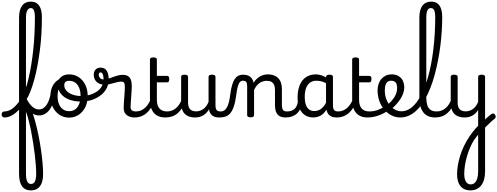

<svg xmlns="http://www.w3.org/2000/svg" viewBox="-114 -1444 6185 2388"><path d="M-57 17Q-76 17 -85 5.5Q-94 -6 -94 -20.5Q-94 -35 -85 -46.5Q-76 -58 -57 -58Q-34 -58 -11 -66Q12 -74 34 -89Q56 -104 77 -125.5Q98 -147 118 -173.5Q138 -200 156 -231Q180 -273 202 -334Q224 -395 242 -472Q260 -549 274.5 -638Q289 -727 299.5 -824Q310 -921 315 -1023.5Q320 -1126 320 -1230Q320 -1249 333 -1259Q346 -1269 363.5 -1268.5Q381 -1268 394 -1258.5Q407 -1249 407 -1230Q407 -1126 401 -1022.5Q395 -919 382 -820Q369 -721 352 -629Q335 -537 313 -456.5Q291 -376 265.5 -310.5Q240 -245 211 -198Q188 -161 163 -128Q138 -95 111.5 -68.5Q85 -42 57 -23Q29 -4 0.5 6.5Q-28 17 -57 17ZM270 924Q233 924 205 910.5Q177 897 159 871Q141 845 132 806Q123 767 123 715V-1226Q123 -1321 160.5 -1372.5Q198 -1424 270 -1424Q315 -1424 345.5 -1402Q376 -1380 391.5 -1336.5Q407 -1293 407 -1230Q407 -1211 394 -1202Q381 -1193 363.5 -1193Q346 -1193 333 -1202Q320 -1211 320 -1230Q320 -1268 314.5 -1293Q309 -1318 298 -1331Q287 -1344 270 -1344Q251 -1344 237 -1331Q223 -1318 216 -1292Q209 -1266 209 -1226V-223Q242 -172 270.5 -98Q299 -24 323 63.5Q347 151 365.5 243Q384 335 396.5 423.5Q409 512 415.5 588Q422 664 422 718Q422 786 404.5 832Q387 878 353 901Q319 924 270 924ZM270 844Q288 844 300.5 836Q313 828 320.5 812.5Q328 797 332 773.5Q336 750 336 718Q336 671 331.5 609.5Q327 548 318.5 477.5Q310 407 298.5 333.5Q287 260 273 188.5Q259 117 243 55Q227 -7 209 -55V715Q209 781 224 812.5Q239 844 270 844Z M372 -8Q340 -8 314.5 -19.5Q289 -31 268 -50.5Q247 -70 230.5 -95Q214 -120 200 -147Q186 -174 174 -199Q170 -209 174 -224.5Q178 -240 184 -251Q190 -262 192 -258Q210 -224 228.5 -193Q247 -162 268 -137Q289 -112 315 -97.5Q341 -83 372 -83Q400 -83 423.5 -98Q447 -113 465.5 -140Q484 -167 497 -204Q510 -241 517 -284Q518 -293 531 -295Q544 -297 556 -293Q568 -289 567 -278Q558 -184 529 -124Q500 -64 459 -36Q418 -8 372 -8Z M746 19Q679 19 626 -16Q573 -51 543 -111.5Q513 -172 513 -250Q513 -303 529 -347.5Q545 -392 577 -424.5Q609 -457 658 -475.5Q707 -494 773 -494Q786 -494 789.5 -483Q793 -472 788.5 -461Q784 -450 771 -450Q740 -450 713.5 -441Q687 -432 666.5 -415Q646 -398 631.5 -374Q617 -350 609.5 -318.5Q602 -287 602 -250Q602 -192 619.5 -149.5Q637 -107 669.5 -84Q702 -61 746 -61Q779 -61 805.5 -74Q832 -87 850 -112Q868 -137 878 -172Q888 -207 888 -250Q888 -308 871 -350.5Q854 -393 822 -416Q790 -439 746 -439Q727 -439 718 -451Q709 -463 709 -479Q709 -495 718 -507Q727 -519 746 -519Q813 -519 865 -484.5Q917 -450 947 -389Q977 -328 977 -250Q977 -203 966 -162Q955 -121 934 -88Q913 -55 884.5 -31Q856 -7 821 6Q786 19 746 19Z M894 -181Q828 -181 774.5 -196Q721 -211 682.5 -240Q644 -269 623.5 -309Q603 -349 603 -398Q603 -424 613.5 -446Q624 -468 643 -484.5Q662 -501 687.5 -510Q713 -519 744 -519Q763 -519 772.5 -507Q782 -495 782 -479Q782 -463 772.5 -451Q763 -439 744 -439Q716 -439 700.5 -425Q685 -411 685 -385Q685 -346 712.5 -315.5Q740 -285 788 -267.5Q836 -250 897 -250Q968 -250 1027 -272.5Q1086 -295 1124 -333.5Q1162 -372 1170 -421Q1172 -434 1188.5 -438Q1205 -442 1221 -438Q1237 -434 1235 -421Q1227 -352 1180 -298Q1133 -244 1059 -212.5Q985 -181 894 -181Z M1555 17Q1532 17 1509 10.5Q1486 4 1466.5 -9.5Q1447 -23 1435.5 -45.5Q1424 -68 1424 -100Q1424 -125 1426.5 -159Q1429 -193 1431.5 -230.5Q1434 -268 1436.5 -302Q1439 -336 1439 -361Q1439 -400 1429.5 -414.5Q1420 -429 1394 -429Q1373 -429 1347.5 -423Q1322 -417 1295.5 -409.5Q1269 -402 1243 -396Q1217 -390 1194 -390Q1149 -390 1117 -406Q1085 -422 1068.5 -450.5Q1052 -479 1052 -514Q1052 -555 1075 -579Q1098 -603 1137 -603Q1173 -603 1195 -584Q1217 -565 1227 -534.5Q1237 -504 1237 -469Q1245 -469 1263 -475.5Q1281 -482 1305.5 -491Q1330 -500 1357.5 -506.5Q1385 -513 1412 -513Q1452 -513 1477 -498Q1502 -483 1513.5 -451.5Q1525 -420 1525 -369Q1525 -346 1522.5 -310.5Q1520 -275 1517.5 -237Q1515 -199 1512.5 -166Q1510 -133 1510 -115Q1510 -84 1527 -71Q1544 -58 1574 -58Q1588 -58 1595 -46.5Q1602 -35 1600.5 -20.5Q1599 -6 1588 5.5Q1577 17 1555 17ZM1174 -456Q1174 -480 1170 -500Q1166 -520 1158 -532Q1150 -544 1138 -544Q1127 -544 1120.5 -536Q1114 -528 1114 -514Q1114 -493 1130 -474.5Q1146 -456 1174 -456Z M1557 17Q1543 17 1536.5 5.5Q1530 -6 1531.5 -20.5Q1533 -35 1544 -46.5Q1555 -58 1576 -58Q1610 -58 1638.5 -70Q1667 -82 1690 -103Q1713 -124 1731.5 -153Q1750 -182 1763 -216Q1769 -231 1781 -229.5Q1793 -228 1801.5 -219Q1810 -210 1807 -199Q1791 -148 1767 -108Q1743 -68 1711.5 -40Q1680 -12 1641.5 2.5Q1603 17 1557 17Z M1945 17Q1897 17 1861 3Q1825 -11 1800.5 -39Q1776 -67 1763.5 -108Q1751 -149 1751 -203V-704Q1751 -717 1761.5 -723.5Q1772 -730 1793 -730Q1815 -730 1826 -723.5Q1837 -717 1837 -704V-500H1963Q1978 -500 1984.5 -491.5Q1991 -483 1991 -460Q1991 -438 1984.5 -429Q1978 -420 1963 -420H1837V-203Q1837 -167 1845 -140Q1853 -113 1869 -95Q1885 -77 1908.5 -67.5Q1932 -58 1963 -58Q1977 -58 1984 -46.5Q1991 -35 1989.5 -20.5Q1988 -6 1977 5.5Q1966 17 1945 17Z M1945 17Q1931 17 1924.5 5.5Q1918 -6 1919.5 -20.5Q1921 -35 1932 -46.5Q1943 -58 1964 -58Q1997 -58 2025 -69Q2053 -80 2076 -100Q2099 -120 2116.5 -147Q2134 -174 2146 -205Q2152 -220 2163.5 -218.5Q2175 -217 2183.5 -207Q2192 -197 2189 -186Q2174 -138 2150.5 -100.5Q2127 -63 2096.5 -36.5Q2066 -10 2028 3.5Q1990 17 1945 17Z M2314 17Q2256 17 2217 -3.5Q2178 -24 2158.5 -64.5Q2139 -105 2139 -166V-489Q2139 -502 2149.5 -508.5Q2160 -515 2181 -515Q2203 -515 2214 -508.5Q2225 -502 2225 -489V-166Q2225 -131 2236 -107Q2247 -83 2269.5 -71Q2292 -59 2325 -59Q2353 -59 2377 -68Q2401 -77 2420.5 -92.5Q2440 -108 2455 -130Q2470 -152 2480 -177V-489Q2480 -502 2490.5 -508.5Q2501 -515 2523 -515Q2544 -515 2555 -508.5Q2566 -502 2566 -489V-140Q2566 -95 2579.5 -76.5Q2593 -58 2630 -58Q2644 -58 2651 -46.5Q2658 -35 2656.5 -20.5Q2655 -6 2644 5.5Q2633 17 2611 17Q2585 17 2564.5 11.5Q2544 6 2528.5 -5.5Q2513 -17 2502.5 -34Q2492 -51 2487 -74L2485 -84Q2471 -60 2453.5 -41.5Q2436 -23 2414.5 -10Q2393 3 2368 10Q2343 17 2314 17Z M2616 17Q2607 17 2603 5.5Q2599 -6 2601 -20.5Q2603 -35 2611 -46.5Q2619 -58 2634 -58Q2658 -58 2676.5 -71Q2695 -84 2709 -110Q2723 -136 2733 -174Q2743 -212 2749 -263Q2758 -337 2772.5 -385.5Q2787 -434 2807 -462.5Q2827 -491 2852 -503Q2877 -515 2907 -515Q2916 -515 2920.5 -503.5Q2925 -492 2924.5 -477.5Q2924 -463 2919 -451.5Q2914 -440 2905 -440Q2893 -440 2881.5 -433.5Q2870 -427 2860 -409.5Q2850 -392 2841.5 -359.5Q2833 -327 2826 -275Q2815 -185 2796.5 -127.5Q2778 -70 2752.5 -38.5Q2727 -7 2693 5Q2659 17 2616 17Z M3437 17Q3403 17 3378 7.5Q3353 -2 3337 -21.5Q3321 -41 3313.5 -70.5Q3306 -100 3306 -140V-326Q3306 -361 3295.5 -386.5Q3285 -412 3263 -425.5Q3241 -439 3204 -439Q3183 -439 3160.5 -433Q3138 -427 3117.5 -413.5Q3097 -400 3078.5 -378Q3060 -356 3046 -324V-11Q3046 2 3035 8.5Q3024 15 3002 15Q2981 15 2970.5 8.5Q2960 2 2960 -11V-369Q2960 -411 2948 -425.5Q2936 -440 2905 -440Q2890 -440 2883 -451.5Q2876 -463 2876 -477.5Q2876 -492 2884 -503.5Q2892 -515 2907 -515Q2934 -515 2955.5 -509.5Q2977 -504 2993.5 -492.5Q3010 -481 3021 -463.5Q3032 -446 3038 -422L3040 -414Q3054 -438 3073 -457Q3092 -476 3114.5 -490Q3137 -504 3162.5 -511.5Q3188 -519 3216 -519Q3268 -519 3307.5 -500Q3347 -481 3369.5 -440.5Q3392 -400 3392 -334V-140Q3392 -95 3405.5 -76.5Q3419 -58 3456 -58Q3470 -58 3477 -46.5Q3484 -35 3482.5 -20.5Q3481 -6 3470 5.5Q3459 17 3437 17Z M3437 17Q3423 17 3416.5 5.5Q3410 -6 3411.5 -20.5Q3413 -35 3424 -46.5Q3435 -58 3456 -58Q3486 -58 3509.5 -66Q3533 -74 3550 -90Q3567 -106 3577.5 -130Q3588 -154 3592 -186Q3594 -201 3607 -205.5Q3620 -210 3632.5 -205.5Q3645 -201 3643 -186Q3639 -133 3622 -94.5Q3605 -56 3578 -31.5Q3551 -7 3515.5 5Q3480 17 3437 17Z M3782 17Q3725 17 3681 -10.5Q3637 -38 3612 -94Q3587 -150 3587 -235Q3587 -287 3597 -331Q3607 -375 3625.5 -410Q3644 -445 3671.5 -469Q3699 -493 3734 -506Q3769 -519 3811 -519Q3852 -519 3895 -503Q3938 -487 3972 -461V-386Q3932 -418 3895.5 -429Q3859 -440 3820 -440Q3794 -440 3771.5 -432Q3749 -424 3731.5 -408Q3714 -392 3701.5 -368Q3689 -344 3682.5 -312Q3676 -280 3676 -239Q3676 -184 3689 -144.5Q3702 -105 3728.5 -84Q3755 -63 3795 -63Q3831 -63 3862.5 -79.5Q3894 -96 3920.5 -132.5Q3947 -169 3966 -229L3982 -168Q3959 -91 3925.5 -51Q3892 -11 3854.5 3Q3817 17 3782 17ZM4072 17Q4038 17 4013 7.5Q3988 -2 3972 -21.5Q3956 -41 3948.5 -70.5Q3941 -100 3941 -140V-486Q3941 -501 3952 -508Q3963 -515 3985 -515Q4006 -515 4016.5 -508.5Q4027 -502 4027 -488V-140Q4027 -95 4040.5 -76.5Q4054 -58 4091 -58Q4100 -58 4104.5 -46.5Q4109 -35 4107.5 -20.5Q4106 -6 4097.5 5.5Q4089 17 4072 17Z M4072 17Q4058 17 4051.5 5.5Q4045 -6 4046.5 -20.5Q4048 -35 4059 -46.5Q4070 -58 4091 -58Q4125 -58 4153.5 -70Q4182 -82 4205 -103Q4228 -124 4246.5 -153Q4265 -182 4278 -216Q4284 -231 4296 -229.5Q4308 -228 4316.5 -219Q4325 -210 4322 -199Q4306 -148 4282 -108Q4258 -68 4226.5 -40Q4195 -12 4156.5 2.5Q4118 17 4072 17Z M4460 17Q4412 17 4376 3Q4340 -11 4315.5 -39Q4291 -67 4278.5 -108Q4266 -149 4266 -203V-704Q4266 -717 4276.5 -723.5Q4287 -730 4308 -730Q4330 -730 4341 -723.5Q4352 -717 4352 -704V-500H4478Q4493 -500 4499.5 -491.5Q4506 -483 4506 -460Q4506 -438 4499.5 -429Q4493 -420 4478 -420H4352V-203Q4352 -167 4360 -140Q4368 -113 4384 -95Q4400 -77 4423.5 -67.5Q4447 -58 4478 -58Q4492 -58 4499 -46.5Q4506 -35 4504.5 -20.5Q4503 -6 4492 5.5Q4481 17 4460 17Z M4460 17Q4441 17 4434.5 5.5Q4428 -6 4432 -20.5Q4436 -35 4448 -46.5Q4460 -58 4479 -58Q4535 -58 4586.5 -77Q4638 -96 4675 -124Q4689 -133 4699 -128Q4709 -123 4714 -110.5Q4719 -98 4717.5 -84.5Q4716 -71 4705 -64Q4673 -41 4631.5 -22.5Q4590 -4 4546 6.5Q4502 17 4460 17Z M4679 -121Q4701 -136 4720.5 -153.5Q4740 -171 4756 -189Q4778 -214 4793.5 -239.5Q4809 -265 4817 -292.5Q4825 -320 4825 -349Q4825 -401 4805 -420.5Q4785 -440 4751 -440Q4737 -440 4730.5 -452Q4724 -464 4724.5 -479.5Q4725 -495 4732.5 -507Q4740 -519 4754 -519Q4811 -519 4846.5 -496Q4882 -473 4898 -435.5Q4914 -398 4914 -355Q4914 -321 4901.5 -285Q4889 -249 4867 -214.5Q4845 -180 4816 -148Q4795 -124 4771 -103Q4747 -82 4721 -64Z M4864 17Q4805 17 4754 -9.5Q4703 -36 4664 -82.5Q4625 -129 4603.5 -190Q4582 -251 4582 -321Q4582 -364 4594.5 -400.5Q4607 -437 4630.5 -463.5Q4654 -490 4685.5 -504.5Q4717 -519 4754 -519Q4763 -519 4767.5 -507Q4772 -495 4771 -479.5Q4770 -464 4764.5 -452Q4759 -440 4750 -440Q4734 -440 4721.5 -435Q4709 -430 4699.5 -420Q4690 -410 4684 -395Q4678 -380 4675 -361.5Q4672 -343 4672 -320Q4672 -263 4689 -215.5Q4706 -168 4735.5 -133Q4765 -98 4802 -79Q4839 -60 4878 -60Q4921 -60 4960.5 -79Q5000 -98 5035.5 -134.5Q5071 -171 5102 -223.5Q5133 -276 5160 -341Q5187 -406 5209 -483.5Q5231 -561 5247.5 -647Q5264 -733 5275.5 -828Q5287 -923 5293 -1024Q5299 -1125 5299 -1229Q5299 -1247 5312 -1256Q5325 -1265 5342.5 -1265Q5360 -1265 5373 -1256Q5386 -1247 5386 -1229Q5386 -1150 5380.5 -1061Q5375 -972 5363.5 -879.5Q5352 -787 5334 -694Q5316 -601 5292 -512.5Q5268 -424 5236.5 -345Q5205 -266 5166.5 -200Q5128 -134 5081.5 -85.5Q5035 -37 4980.5 -10Q4926 17 4864 17Z M5298 17Q5230 17 5186.5 -13Q5143 -43 5122.5 -98.5Q5102 -154 5102 -228V-1226Q5102 -1324 5140 -1374Q5178 -1424 5250 -1424Q5295 -1424 5325.5 -1402Q5356 -1380 5371 -1336.5Q5386 -1293 5386 -1230Q5386 -1211 5373 -1202Q5360 -1193 5342.5 -1193Q5325 -1193 5312 -1202Q5299 -1211 5299 -1230Q5299 -1269 5293.5 -1294Q5288 -1319 5276 -1331.5Q5264 -1344 5246 -1344Q5226 -1344 5213 -1331.5Q5200 -1319 5194 -1293Q5188 -1267 5188 -1226V-228Q5188 -176 5199.5 -137.5Q5211 -99 5239.5 -78.5Q5268 -58 5317 -58Q5331 -58 5337.5 -46.5Q5344 -35 5342.5 -20.5Q5341 -6 5330 5.5Q5319 17 5298 17Z M5298 17Q5284 17 5277.5 5.5Q5271 -6 5272.5 -20.5Q5274 -35 5285 -46.5Q5296 -58 5317 -58Q5350 -58 5378 -69Q5406 -80 5429 -100Q5452 -120 5469.5 -147Q5487 -174 5499 -205Q5505 -220 5516.5 -218.5Q5528 -217 5536.5 -207Q5545 -197 5542 -186Q5527 -138 5503.5 -100.5Q5480 -63 5449.5 -36.5Q5419 -10 5381 3.5Q5343 17 5298 17Z M5879 82Q5895 65 5911 49.5Q5927 34 5943 19.5Q5959 5 5973.5 -6.5Q5988 -18 5999 -26Q6013 -36 6025 -31.5Q6037 -27 6044.5 -15Q6052 -3 6051 11Q6050 25 6036 35Q6024 43 6008 57.5Q5992 72 5973.5 89.5Q5955 107 5936.5 125.5Q5918 144 5901 160ZM5735 924Q5658 924 5614.5 872.5Q5571 821 5571 724Q5571 671 5580.5 613.5Q5590 556 5608.5 495Q5627 434 5656.5 372.5Q5686 311 5726 252Q5742 229 5759 206Q5776 183 5795 161Q5814 139 5833 120V-77Q5820 -55 5802.5 -37.5Q5785 -20 5764 -8Q5743 4 5718.5 10.5Q5694 17 5667 17Q5609 17 5570 -3.5Q5531 -24 5511.5 -64.5Q5492 -105 5492 -166V-489Q5492 -502 5502.5 -508.5Q5513 -515 5534 -515Q5556 -515 5567 -508.5Q5578 -502 5578 -489V-166Q5578 -131 5589 -107Q5600 -83 5622.5 -71Q5645 -59 5678 -59Q5706 -59 5730 -68Q5754 -77 5773.5 -92.5Q5793 -108 5808 -130Q5823 -152 5833 -177V-489Q5833 -502 5843.5 -508.5Q5854 -515 5876 -515Q5897 -515 5908 -508.5Q5919 -502 5919 -489V688Q5919 744 5907 787.5Q5895 831 5871.5 861.5Q5848 892 5813.5 908Q5779 924 5735 924ZM5741 849Q5771 849 5791.5 829.5Q5812 810 5822.5 773.5Q5833 737 5833 688V231Q5823 243 5814 254.5Q5805 266 5797 277Q5789 288 5782 297Q5753 343 5731 395.5Q5709 448 5693 503.5Q5677 559 5668.5 614.5Q5660 670 5660 722Q5660 761 5669.5 790Q5679 819 5697 834Q5715 849 5741 849Z"/></svg>

Font: Playwrite BE WAL
Style: Regular
Weight: 400
Designer: Veronika Burian, José Scaglione
Foundry: TypeTogether
Version: Version 1.002